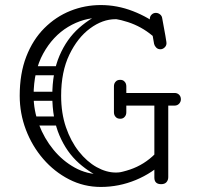

<svg xmlns="http://www.w3.org/2000/svg" viewBox="-20 -730 795 760"><path d="M618 -1Q591 -1 591 -27V-330Q591 -356 618 -356Q646 -356 646 -332V-29Q646 -17 639 -9Q632 -1 618 -1ZM471 -312Q461 -312 453.5 -319.5Q446 -327 446 -337Q446 -348 453.5 -355Q461 -362 471 -362H671Q682 -362 689 -355Q696 -348 696 -337Q696 -327 689 -319.5Q682 -312 671 -312ZM615 -535Q605 -535 598.5 -541.5Q592 -548 590 -556Q582 -604 578 -624.5Q574 -645 573.5 -650Q573 -655 573 -655Q573 -665 580 -672Q587 -679 597 -679Q606 -679 613.5 -673Q621 -667 622 -658Q631 -610 634.5 -589.5Q638 -569 638.5 -564.5Q639 -560 639 -559Q639 -549 631.5 -542Q624 -535 615 -535ZM226 -252Q226 -243 221 -238Q216 -233 209 -233H114Q98 -233 98 -252Q98 -269 115 -269H209Q226 -269 226 -252ZM224 -451Q224 -442 219 -437Q214 -432 207 -432H112Q96 -432 96 -451Q96 -468 113 -468H207Q224 -468 224 -451ZM218 -350Q218 -341 213 -336Q208 -331 201 -331H106Q90 -331 90 -350Q90 -367 107 -367H201Q218 -367 218 -350ZM400 -18Q341 -41 292.5 -84Q244 -127 215.5 -193.5Q187 -260 187 -351Q187 -443 215.5 -509.5Q244 -576 293 -619.5Q342 -663 401 -685L442 -654Q441 -654 439.5 -654Q438 -654 437 -654Q386 -654 336.5 -617.5Q287 -581 254.5 -513.5Q222 -446 222 -351Q222 -282 241 -226.5Q260 -171 292 -130.5Q324 -90 362.5 -68.5Q401 -47 439 -47Q449 -47 461 -49ZM379 10Q312 10 253.5 -20Q195 -50 151 -101Q107 -152 82.5 -216.5Q58 -281 58 -351Q58 -439 84 -506Q110 -573 155.5 -618.5Q201 -664 258.5 -687Q316 -710 379 -710Q444 -710 506 -686Q568 -662 618 -622Q631 -612 631 -598Q631 -584 622 -578Q618 -575 612 -575Q605 -575 597 -580Q589 -585 583 -589Q540 -625 486.5 -642.5Q433 -660 379 -660Q310 -660 249.5 -623.5Q189 -587 151 -518Q113 -449 113 -351Q113 -293 134 -237.5Q155 -182 191.5 -137.5Q228 -93 276 -66.5Q324 -40 379 -40Q439 -40 495 -59Q551 -78 594 -121Q599 -126 605 -133.5Q611 -141 617 -141Q628 -141 635 -135Q644 -129 644 -116Q644 -105 633 -94Q584 -45 517.5 -17.5Q451 10 379 10ZM456 -414Q467 -414 473 -407Q480 -400 480 -388V-339Q480 -328 474 -320Q467 -313 456 -313Q444 -313 437 -320Q431 -328 431 -339V-388Q431 -400 438 -407Q444 -414 456 -414ZM456 -260Q444 -260 438 -267Q431 -274 431 -286V-335Q431 -347 437 -354Q444 -361 456 -361Q467 -361 474 -354Q480 -347 480 -335V-286Q480 -274 473 -267Q467 -260 456 -260Z"/></svg>

Font: Agu Display
Style: Regular
Weight: 400
Designer: Oluwaseun Badejo
Version: Version 1.103